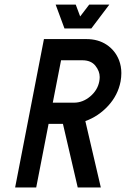

<svg xmlns="http://www.w3.org/2000/svg" viewBox="-20 -829 557 849"><path d="M213.4 -375H307.1Q346.2 -375 378.9 -402.6Q411.6 -430.2 418.9 -468.8Q420.9 -479 420.9 -488.3Q420.9 -514.6 401.6 -538.6Q382.3 -562.5 343.8 -562.5H250ZM357.4 -293.5 425.8 0H323.7L258.3 -281.2H194.8L140.1 0H46.9L174.3 -656.2H361.8Q414.1 -656.2 451.7 -631.1Q489.3 -606 506.3 -563Q516.6 -536.1 516.6 -505.9Q516.6 -487.8 513.2 -468.8Q501.5 -408.2 458.5 -361.3Q415.5 -314.5 357.4 -293.5ZM265.1 -703.1 226.1 -808.6H314.9L334.5 -756.3L374.5 -808.6H463.4L383.8 -703.1Z"/></svg>

Font: Lambda
Style: Italic
Weight: 400
Italic angle: -11°
Designer: GGBotNet
Version: 0.22